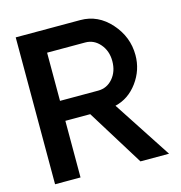

<svg xmlns="http://www.w3.org/2000/svg" viewBox="-110 -849 891 947"><g transform="rotate(-15 335.5 -375.0)"><path d="M637 0H491L312 -289H185V0H55V-750H385Q475 -750 539 -678Q603 -606 603 -513Q603 -437 557.5 -375Q512 -313 443 -297ZM380 -391Q425 -391 455 -426Q485 -461 485 -514Q485 -566 454.5 -601.5Q424 -637 380 -637H185V-391Z"/></g></svg>

Font: Oakes Grotesk
Style: Bold
Weight: 600
Designer: Samuel Oakes
Foundry: Samuel Oakes
Version: Version 1.000;PS 001.000;hotconv 1.0.88;makeotf.lib2.5.64775